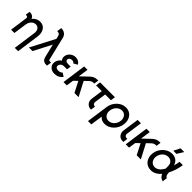

<svg xmlns="http://www.w3.org/2000/svg" viewBox="279 -2127 3742 3742"><g transform="rotate(45 2150.0 -256.0)"><path d="M459 200 524 -264Q532 -319 524.5 -364Q517 -409 494 -443Q448 -512 360 -512Q273 -512 211 -444Q208 -440 204.5 -436Q201 -432 198 -428Q196 -437 192 -445.5Q188 -454 182 -461Q151 -500 97 -500H75L62 -407H85Q101 -407 110 -396Q120 -384 117 -367L66 0H96H144H157L195 -267Q205 -336 244 -375Q284 -415 335 -415Q386 -415 415 -375Q443 -335 433 -267L367 200Z M735 -712 722 -615H737Q762 -615 778 -602Q795 -589 801 -565L817 -499L557 0H656L847 -369L916 -84Q926 -46 954 -23Q983 0 1022 0H1057L1070 -97H1035Q1012 -97 1007 -120L891 -600Q880 -651 841 -681Q802 -712 751 -712Z M1396 -312H1319Q1279 -312 1261 -332Q1248 -347 1251 -369Q1255 -390 1271 -405Q1292 -422 1326 -422Q1368 -422 1388 -392L1468 -436Q1460 -453 1447.5 -466.5Q1435 -480 1416 -491Q1383 -512 1339 -512Q1271 -512 1221 -469Q1174 -429 1166 -369Q1158 -310 1194 -275Q1177 -264 1163 -250.5Q1149 -237 1139 -221Q1117 -188 1112 -152Q1101 -79 1149 -32Q1193 12 1267 12Q1376 12 1441 -72L1370 -119Q1332 -85 1281 -85Q1240 -85 1219 -104Q1199 -121 1204 -152Q1208 -180 1232 -202Q1259 -225 1306 -225H1383Z M1580 -500 1510 0H1601L1623 -148L1698 -221L1812 0H1926L1772 -294L1853 -371Q1889 -403 1930 -403H1955L1969 -500H1944Q1902 -500 1862 -483Q1844 -474 1827 -462.5Q1810 -451 1795 -436L1642 -290L1672 -500Z M2018 -500 2005 -403H2163L2129 -162Q2119 -94 2158 -47Q2196 0 2260 0H2269L2283 -97H2274Q2247 -97 2232 -116Q2217 -135 2221 -162L2255 -403H2414L2428 -500Z M2710 -415Q2774 -415 2808 -367Q2843 -319 2833 -250Q2823 -181 2775 -133Q2727 -85 2664 -85Q2600 -85 2565 -133Q2531 -181 2541 -250Q2551 -319 2599 -367Q2647 -415 2710 -415ZM2724 -512Q2622 -512 2543 -436Q2464 -360 2449 -250L2385 200H2477L2513 -51Q2562 12 2650 12Q2751 12 2830 -64Q2909 -141 2924 -250Q2939 -360 2883 -436Q2825 -512 2724 -512Z M3053 -500 3005 -162Q2996 -94 3034 -47Q3072 0 3137 0H3160L3173 -97H3150Q3124 -97 3109 -116Q3093 -135 3097 -162L3145 -500Z M3296 -500 3226 0H3317L3339 -148L3414 -221L3528 0H3642L3488 -294L3569 -371Q3605 -403 3646 -403H3671L3685 -500H3660Q3618 -500 3578 -483Q3560 -474 3543 -462.5Q3526 -451 3511 -436L3358 -290L3388 -500Z M4000 -511Q3898 -511 3817 -435Q3736 -359 3721 -250Q3714 -195 3724.5 -148Q3735 -101 3764 -63Q3823 13 3926 13Q3985 13 4036 -14Q4063 -28 4087.5 -48.5Q4112 -69 4134 -96Q4139 -82 4146.5 -70.5Q4154 -59 4162 -49Q4177 -30 4197.5 -18Q4218 -6 4245 0L4259 -100Q4248 -104 4239 -110.5Q4230 -117 4224 -127Q4218 -137 4214.5 -151Q4211 -165 4210 -183Q4210 -188 4209 -194.5Q4208 -201 4208 -210Q4242 -273 4265 -345.5Q4288 -418 4300 -500H4208Q4204 -465 4196.5 -433.5Q4189 -402 4179 -374Q4177 -381 4175.5 -387.5Q4174 -394 4172 -399Q4153 -450 4107 -481Q4061 -511 4000 -511ZM3986 -414Q4028 -414 4060 -392Q4090 -372 4104 -331Q4108 -318 4110 -289Q4112 -260 4111 -216Q4099 -196 4089 -181Q4079 -166 4071 -156Q4045 -121 4009 -102Q3992 -93 3975 -88Q3958 -83 3940 -83Q3875 -83 3839 -132Q3803 -182 3813 -250Q3823 -318 3872 -367Q3920 -414 3986 -414ZM3969 -567H4056L4139 -700H4036Z"/></g></svg>

Font: Unageo
Style: Medium-Italic
Weight: 500
Designer: Richard Sepsi
Foundry: Richard Sepsi
Version: Version 2.000